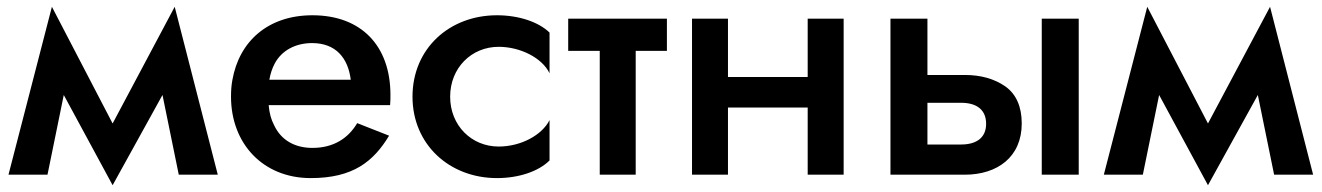

<svg xmlns="http://www.w3.org/2000/svg" viewBox="-20 -515 3896 566"><path d="M507 0H622L495 -495L312 -151L133 -495L5 0H120L168 -235L312 31L459 -235Z M1033 -152C1007 -108 964 -79 901 -79C850 -79 809 -101 788 -146C779 -163 774 -182 772 -205H1130C1131 -217 1131 -227 1131 -235C1131 -380 1045 -470 901 -470C770 -470 685 -393 665 -279C662 -263 661 -247 661 -230C661 -92 755 10 896 10C1021 10 1081 -39 1127 -115ZM774 -280C777 -297 782 -313 790 -328C811 -367 852 -388 900 -388C970 -388 1006 -344 1014 -280Z M1307 -230C1307 -315 1370 -377 1450 -377C1513 -377 1578 -345 1600 -299V-419C1568 -450 1510 -470 1445 -470C1305 -470 1196 -372 1196 -230C1196 -89 1305 10 1445 10C1510 10 1568 -10 1600 -42V-161C1578 -117 1516 -83 1450 -83C1370 -83 1307 -145 1307 -230Z M1655 -460V-365H1748V0H1854V-365H1946V-460Z M2361 -460V-288H2126V-460H2020V0H2126V-198H2361V0H2467V-460Z M3051 -460V0H3160V-460ZM2605 -460V0H2824C2920 0 2992 -52 2992 -151C2992 -200 2976 -237 2944 -260C2911 -283 2871 -294 2824 -294H2714V-460ZM2714 -89V-212H2813C2861 -212 2887 -190 2887 -150C2887 -111 2861 -89 2813 -89Z M3736 0H3851L3724 -495L3541 -151L3362 -495L3234 0H3349L3397 -235L3541 31L3688 -235Z"/></svg>

Font: Jost Medium
Style: Regular
Weight: 500
Version: Version 3.710